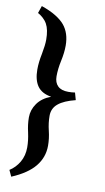

<svg xmlns="http://www.w3.org/2000/svg" viewBox="-92 -734 500 914"><g transform="rotate(10 157.5 -277.5)"><path d="M260.7 -312 270.5 -276.9Q215.3 -263.2 188 -240.7Q160.6 -218.3 160.6 -182.1Q160.6 -147.5 169.4 -111.3Q178.2 -75.7 178.2 -40Q178.2 16.1 142.6 59.8Q106.9 103.5 31.2 135.3L17.1 105Q45.9 86.9 64 55.9Q82 24.9 82 -15.1Q82 -47.9 73.7 -85.9Q64.9 -123.5 64.9 -157.7Q64.9 -193.8 86.9 -225.1Q108.9 -256.3 152.3 -272.5Q106 -279.8 85.4 -309.1Q64.9 -338.4 64.9 -389.2Q64.9 -424.3 73.7 -466.3Q82 -509.3 82 -535.6Q82 -584 66.9 -611.3Q59.1 -625.5 45.9 -637.2Q32.7 -648.9 21.5 -654.3L33.7 -689.9Q75.7 -675.3 103 -658.4Q130.4 -641.6 146.5 -622.6Q178.2 -584.5 178.2 -523.9Q178.2 -489.7 169.4 -449.2Q160.6 -408.7 160.6 -373Q160.6 -342.8 177.5 -326.2Q194.3 -309.6 228 -309.6Q234.9 -309.6 244.1 -310.1Q253.4 -310.5 260.7 -312Z"/></g></svg>

Font: Namdhinggo SemiBold
Style: Regular
Weight: 600
Designer: Victor Gaultney
Foundry: SIL International
Version: Version 3.001